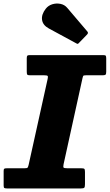

<svg xmlns="http://www.w3.org/2000/svg" viewBox="-46 -1060 617 1080"><path d="M211.5 -1011Q186.5 -979 190.5 -948.8Q194.5 -918.5 228.5 -900L383.5 -816Q389 -812.5 391.8 -813.5Q394.5 -814.5 398.5 -819L444.5 -866.5Q453 -875.5 444 -884.5L332.5 -1015.5Q317.5 -1033.5 294.2 -1038.2Q271 -1043 248.2 -1036Q225.5 -1029 211.5 -1011ZM-25.5 -16.5Q-25.5 -5 -21.5 -2.5Q-17.5 0 -5.5 0H409Q424 0 428 -4.2Q432 -8.5 432 -24V-92.5Q432 -107 428.2 -110.2Q424.5 -113.5 410 -113.5H334Q315.5 -113.5 312 -117Q308.5 -120.5 311.5 -135.5L418 -620Q420.5 -630.5 422.5 -633.5Q424.5 -636.5 438 -636.5H530.5Q543.5 -636.5 547.5 -639.8Q551.5 -643 551.5 -656.5V-730.5Q551.5 -742.5 549 -746.2Q546.5 -750 535 -750H121.5Q110.5 -750 107.5 -746.5Q104.5 -743 104.5 -732V-658Q104.5 -644.5 107.2 -640.5Q110 -636.5 123 -636.5H203Q219 -636.5 222 -632.8Q225 -629 222 -616L115 -132.5Q112 -120.5 109.2 -117Q106.5 -113.5 91.5 -113.5H-6.5Q-17.5 -113.5 -21.5 -111.2Q-25.5 -109 -25.5 -98.5Z"/></svg>

Font: Besley ExtraBold
Style: Italic
Weight: 800
Italic angle: -13°
Designer: Owen Earl
Foundry: indestructible type*
Version: Version 2.001